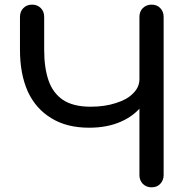

<svg xmlns="http://www.w3.org/2000/svg" viewBox="-20 -801 820 821"><path d="M361.3 -254.9Q264.6 -254.9 199.2 -295.9Q132.8 -335.9 98.6 -410.2Q65.4 -485.4 65.4 -587.9Q65.4 -634.8 65.4 -728.5Q65.4 -752 80.1 -766.6Q94.7 -781.2 117.2 -781.2Q139.6 -781.2 154.3 -766.6Q168.9 -752 168.9 -728.5Q168.9 -681.6 168.9 -587.9Q168.9 -511.7 187.5 -457Q206.1 -403.3 249 -374Q293 -344.7 367.2 -344.7Q428.7 -344.7 475.6 -360.4Q523.4 -375 548.8 -401.4Q576.2 -427.7 576.2 -462.9Q592.8 -462.9 625 -462.9Q625 -402.3 591.8 -355.5Q557.6 -307.6 498 -281.2Q439.5 -254.9 361.3 -254.9ZM627.9 0Q606.4 0 590.8 -14.6Q576.2 -30.3 576.2 -51.8Q576.2 -277.3 576.2 -728.5Q576.2 -752 590.8 -766.6Q606.4 -781.2 627.9 -781.2Q651.4 -781.2 665 -766.6Q679.7 -752 679.7 -728.5Q679.7 -502.9 679.7 -51.8Q679.7 -30.3 665 -14.6Q651.4 0 627.9 0Z"/></svg>

Font: Abed
Style: Bold
Weight: 700
Designer: Johan Aakerlund
Version: Version 3.105